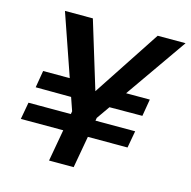

<svg xmlns="http://www.w3.org/2000/svg" viewBox="-103 -802 899 904"><g transform="rotate(15 346.0 -350.0)"><path d="M35 -155 50 -238H570L555 -155ZM285 -316 64 -317 78 -400H294ZM387 -316 407 -400H598L584 -317ZM214 0 259 -252 104 -700H240L345 -356L331 -358L556 -700H692L379 -252L334 0Z"/></g></svg>

Font: DM Sans 20pt SemiBold
Style: Italic
Weight: 600
Italic angle: -10°
Version: Version 4.004;gftools[0.9.30]